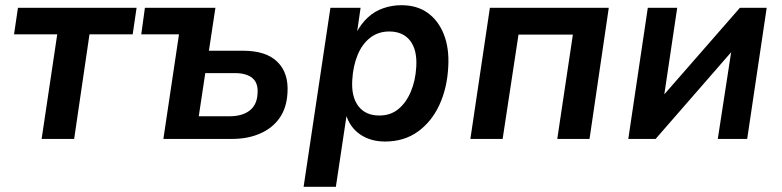

<svg xmlns="http://www.w3.org/2000/svg" viewBox="-20 -534 3004 738"><path d="M140 0 200 -402H34L49 -504H505L490 -402H324L265 0Z M608 0 668 -402H523L537 -504H808L783 -339H914Q1003 -339 1046.5 -296Q1090 -253 1085 -177Q1082 -120 1055 -81Q1028 -42 980.5 -21Q933 0 872 0ZM744 -87H861Q911 -87 939.5 -109Q968 -131 970 -175Q973 -215 950 -234Q927 -253 883 -253H769Z M1147 184 1250 -504H1366L1352 -407H1349Q1368 -443 1394 -467Q1420 -491 1453.5 -502.5Q1487 -514 1523 -514Q1583 -514 1624 -484.5Q1665 -455 1686 -402Q1707 -349 1703 -278Q1699 -196 1669 -131Q1639 -66 1586 -28Q1533 10 1460 10Q1404 10 1364 -17.5Q1324 -45 1309 -96H1313L1271 184ZM1438 -90Q1481 -90 1511 -114.5Q1541 -139 1559 -181.5Q1577 -224 1580 -277Q1584 -342 1556.5 -377.5Q1529 -413 1476 -413Q1434 -413 1403 -389Q1372 -365 1354.5 -322.5Q1337 -280 1334 -226Q1330 -162 1357.5 -126Q1385 -90 1438 -90Z M1788 0 1863 -504H2320L2246 0H2122L2182 -401H1973L1912 0Z M2395 0 2470 -504H2583L2530 -148H2513L2824 -504H2927L2852 0H2739L2794 -357H2811L2500 0Z"/></svg>

Font: Nunitoga
Style: Bold Italic
Weight: 700
Italic angle: -9°
Designer: Vernon Adams
Foundry: Vernon Adams
Version: Version 1.0